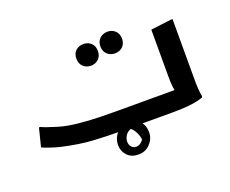

<svg xmlns="http://www.w3.org/2000/svg" viewBox="-120 -780 1368 1142"><g transform="rotate(-20 564.0 -209.0)"><path d="M75 -188H84Q95 -182 115 -175Q135 -168 154.5 -162Q174 -156 186 -152Q238 -137 303 -130.5Q368 -124 429.5 -122.5Q491 -121 534 -121H909Q902 -152 902 -202V-506L1032 -522H1042V-180Q1042 -160 1042 -132Q1042 -104 1044 -77Q1046 -50 1050 -32L1048 -24Q1018 -12 969.5 -6Q921 0 858 0H534Q444 0 355 -5Q266 -10 157 -35Q128 -42 96.5 -52.5Q65 -63 46 -72ZM652 -447Q623 -447 603 -465.5Q583 -484 583 -515Q583 -547 603 -565.5Q623 -584 652 -584Q681 -584 700.5 -565.5Q720 -547 720 -515Q720 -484 700.5 -465.5Q681 -447 652 -447ZM492 -427Q463 -427 443.5 -445.5Q424 -464 424 -496Q424 -528 443.5 -546Q463 -564 492 -564Q521 -564 540.5 -546Q560 -528 560 -496Q560 -464 540.5 -445.5Q521 -427 492 -427ZM589 -38Q624 -38 652.5 -11Q681 16 681 63Q681 103 652 134.5Q623 166 578 166Q532 166 506.5 138Q481 110 481 72Q481 43 495 18Q509 -7 533.5 -22.5Q558 -38 589 -38ZM539 71Q539 91 550.5 104.5Q562 118 580 118Q595 118 607 109.5Q619 101 627 89Q624 66 613 43Q602 20 585 7Q561 16 550 35Q539 54 539 71ZM638 54 635 72Q638 62 638 54ZM626 125Q626 125 626 121Z"/></g></svg>

Font: Kufam SemiBold
Style: Regular
Weight: 600
Designer: Wael Morcos, Artur Schmal
Foundry: Original Type
Version: Version 1.300; ttfautohint (v1.8.3)